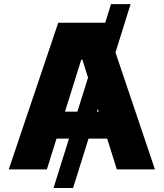

<svg xmlns="http://www.w3.org/2000/svg" viewBox="-20 -840 812 952"><path d="M627.5 -819.6 552.6 -579.9 748.2 0H559.3L511.4 -152.7H419L342.3 92.3H245.4L322.1 -152.7H260.3L212.4 0H23.4L268.8 -727.3H501.8L530.5 -819.6ZM363.6 -286.2 416.5 -454.9 388.5 -544H382.8L302.2 -286.2ZM465.2 -300.1 460.6 -286.2H469.5Z"/></svg>

Font: Inter UI Extra Bold
Style: Regular
Weight: 800
Designer: Rasmus Andersson
Foundry: rsms
Version: 3.2;8d6f07862